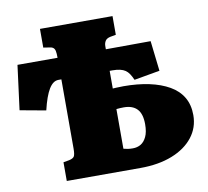

<svg xmlns="http://www.w3.org/2000/svg" viewBox="-81 -830 997 920"><g transform="rotate(-10 417.5 -370.0)"><path d="M171 0V-91L199 -96Q218 -100 224 -109Q230 -118 230 -148V-484H216Q202 -484 190.5 -475.5Q179 -467 169 -450.5Q159 -434 150 -409Q141 -384 133 -350L7 -373L35 -589H230Q230 -611 227.5 -622.5Q225 -634 217.5 -639Q210 -644 197 -645L171 -649V-740H524V-649L496 -644Q478 -640 471.5 -629Q465 -618 465 -605V-589L683 -590L700 -443L575 -421Q567 -439 559 -451Q551 -463 540.5 -470Q530 -477 515 -480.5Q500 -484 479 -484H465V-398Q473 -399 481.5 -399Q490 -399 499 -399.5Q508 -400 517 -400Q586 -400 642 -388Q698 -376 739 -352.5Q780 -329 801.5 -292.5Q823 -256 823 -206Q823 -145 786.5 -98.5Q750 -52 684 -26Q618 0 529 0ZM465 -105Q476 -102 486.5 -100.5Q497 -99 510 -99Q532 -99 549 -109Q566 -119 577 -142Q588 -165 588 -203Q588 -253 566 -276.5Q544 -300 501 -300Q492 -300 483 -299.5Q474 -299 465 -298Z"/></g></svg>

Font: Literata 18pt Black
Style: Regular
Weight: 900
Designer: Latin by Veronika Burian and Jose Scaglione. Greek by Irene Vlachou. Cyrillic by Vera Evstafieva.
Foundry: TypeTogether
Version: Version 3.103;gftools[0.9.29]